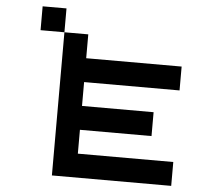

<svg xmlns="http://www.w3.org/2000/svg" viewBox="-58 -939 1116 1002"><g transform="rotate(5 500.0 -437.5)"><path d="M125 -875H250V-750H125ZM250 -750H375V-625H875V-500H375V-375H750V-250H375V-125H875V0H250Z"/></g></svg>

Font: Dogica Pixel
Style: Regular
Weight: 400
Designer: Roberto Mocci
Version: Version 001.000